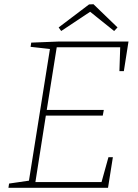

<svg xmlns="http://www.w3.org/2000/svg" viewBox="-20 -890 655 910"><path d="M494 -145H515L492 0H20L23 -20L126 -35L116 -26L218 -666L224 -657L125 -668L128 -688L254 -693H589L567 -553H546L550 -674L559 -666H240L250 -673L200 -359L194 -369H472L467 -342H190L199 -353L147 -22L140 -27H470L459 -19ZM270 -743 258 -760 402 -869 423 -870 537 -760 521 -743 400 -840H416Z"/></svg>

Font: Bitter Thin ExtraLight
Style: Italic
Weight: 250
Italic angle: -9°
Version: Version 2.002